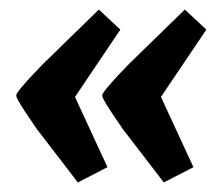

<svg xmlns="http://www.w3.org/2000/svg" viewBox="-20 -442 452 402"><path d="M323 -60 237 -172Q231 -181 221 -195.5Q211 -210 202.5 -224Q194 -238 194 -242Q194 -246 204 -258Q214 -270 227.5 -284.5Q241 -299 250 -308L367 -422L412 -380L317 -239L385 -92ZM143 -60 57 -172Q51 -181 41 -195.5Q31 -210 22.5 -224Q14 -238 14 -242Q14 -246 24 -258Q34 -270 47.5 -284.5Q61 -299 70 -308L187 -422L232 -380L137 -239L205 -92Z"/></svg>

Font: Faustina
Style: Bold Italic
Weight: 700
Italic angle: -8°
Designer: Alfonso Garcia
Foundry: http://www.omnibus-type.com
Version: Version 1.200